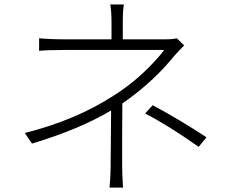

<svg xmlns="http://www.w3.org/2000/svg" viewBox="-20 -811 1040 865"><path d="M532.2 -345.7 531.2 -344.7Q531.2 -301.8 530.3 -195.3Q530.3 -100.6 530.3 -67.4Q530.3 -27.3 534.2 34.2H473.6Q478.5 -18.6 478.5 -67.4Q478.5 -98.6 479.5 -184.6Q480.5 -277.3 480.5 -313.5Q340.8 -229.5 124 -164.1L91.8 -211.9Q322.3 -269.5 496.1 -382.8Q606.4 -453.1 695.3 -555.7Q710 -572.3 719.7 -585.9H273.4Q195.3 -585.9 156.2 -582V-638.7Q204.1 -633.8 273.4 -633.8H482.4V-707Q482.4 -761.7 476.6 -791H538.1Q533.2 -765.6 533.2 -707V-633.8H723.6Q760.7 -633.8 776.4 -638.7L809.6 -606.4Q784.2 -581.1 765.6 -559.6Q675.8 -449.2 555.7 -362.3Q543 -353.5 532.2 -345.7ZM633.8 -299.8 668 -336.9Q792 -270.5 910.2 -192.4L875 -149.4Q741.2 -244.1 633.8 -299.8Z"/></svg>

Font: Taipei Sans TC Beta Light
Style: Regular
Weight: 300
Designer: JT Foundry
Foundry: JT Foundry
Version: Version 1.000